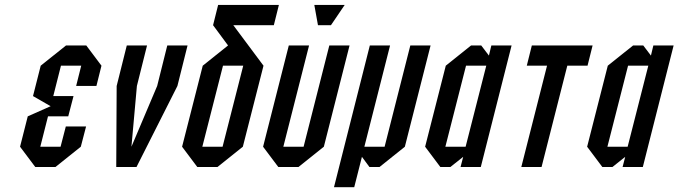

<svg xmlns="http://www.w3.org/2000/svg" viewBox="-20 -687 2792 790"><path d="M312.5 -83.3 208.3 0H125L62.5 -83.3L94.2 -208.3L188.3 -250L115.8 -291.7L147.5 -416.7L251.7 -500H335L397.5 -416.7L376.7 -333.3H293.3L314.2 -416.7H230.8L199.2 -291.7H282.5L260.8 -208.3H177.5L145.8 -83.3H229.2L250.8 -166.7H334.2Z M501.7 -500H585L543.3 -333.3L520.8 -83.3L626.7 -333.3L668.3 -500H751.7L710 -333.3L541.7 0H458.3L460 -333.3Z M812.5 -83.3H895.8L980.8 -416.7H897.5ZM1127.5 -666.7 1106.7 -583.3H940L1064.2 -416.7L979.2 -83.3L875 0H791.7L729.2 -83.3L814.2 -416.7L918.3 -500L856.7 -583.3L877.5 -666.7Z M1168.3 -500H1251.7L1145.8 -83.3H1229.2L1335 -500H1418.3L1312.5 -83.3L1208.3 0H1125L1062.5 -83.3ZM1288.3 -583.3 1273.3 -666.7H1398.3L1341.7 -583.3Z M1479.2 -83.3H1562.5L1668.3 -500H1751.7L1645.8 -83.3L1541.7 0H1500L1469.2 -41.7L1437.5 83.3H1354.2L1501.7 -500H1585Z M1885.8 -41.7 1833.3 0H1791.7L1729.2 -83.3L1814.2 -416.7L1918.3 -500H1960L1991.7 -458.3L2001.7 -500H2085L1958.3 0H1875ZM1980.8 -416.7H1897.5L1812.5 -83.3H1895.8Z M2208.3 0H2125L2230.8 -416.7H2147.5L2168.3 -500H2418.3L2397.5 -416.7H2314.2Z M2552.5 -41.7 2500 0H2458.3L2395.8 -83.3L2480.8 -416.7L2585 -500H2626.7L2658.3 -458.3L2668.3 -500H2751.7L2625 0H2541.7ZM2647.5 -416.7H2564.2L2479.2 -83.3H2562.5Z"/></svg>

Font: Yulong
Style: Italic
Weight: 400
Italic angle: -14.25°
Designer: GGBotNet
Foundry: f0n7.com
Version: 1.00